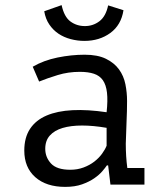

<svg xmlns="http://www.w3.org/2000/svg" viewBox="-20 -722 640 751"><path d="M108 -461Q151 -486 205 -497Q259 -508 311 -508Q362 -508 394.5 -492Q427 -476 445.5 -450.5Q464 -425 470.5 -392.5Q477 -360 477 -327Q477 -289 475 -246Q473 -203 472 -160Q472 -110 478 -65H545V0H412L403 -75H398Q392 -66 380 -52Q368 -38 348.5 -24.5Q329 -11 301 -1Q273 9 235 9Q161 9 118 -29Q75 -67 75 -133Q75 -184 97.5 -218Q120 -252 162 -270Q204 -288 263.5 -291Q323 -294 397 -283Q402 -329 398.5 -359.5Q395 -390 382.5 -408Q370 -426 347.5 -433.5Q325 -441 292 -441Q247 -441 206 -428.5Q165 -416 133 -403ZM255 -58Q283 -58 307 -67Q331 -76 349 -90Q367 -104 379 -120.5Q391 -137 397 -152V-222Q345 -231 301 -231Q257 -231 225 -221.5Q193 -212 175 -192Q157 -172 157 -140Q157 -107 179.5 -82.5Q202 -58 255 -58ZM221 -702Q231 -656 255.5 -638Q280 -620 312 -620Q344 -620 369 -639Q394 -658 403 -701L463 -682Q454 -624 411.5 -593Q369 -562 310 -562Q283 -562 256.5 -569Q230 -576 209 -590Q188 -604 173 -626Q158 -648 153 -678Z"/></svg>

Font: PT Mono
Style: Regular
Weight: 400
Monospace: yes
Designer: A.Korolkova, I.Chaeva
Foundry: ParaType Ltd
Version: Version 1.001W OFL